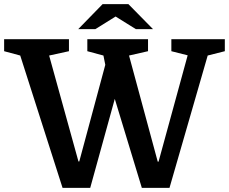

<svg xmlns="http://www.w3.org/2000/svg" viewBox="-31 -910 1109 930"><path d="M737 -127 878 -642 799 -662V-720H1058V-662L975 -641L790 0H656L525 -431L406 0H272L67 -641L-11 -662V-720H303V-662L207 -641L349 -128H353L479 -596L470 -641L392 -662V-720H686V-662L594 -641L733 -127ZM710 -769 591 -890H466L348 -769H431L529 -830L627 -769Z"/></svg>

Font: Domine
Style: Bold
Weight: 700
Designer: Pablo Impallari, Rodrigo Fuenzalida, Brenda Gallo
Foundry: Pablo Impallari, Rodrigo Fuenzalida, Brenda Gallo
Version: Version 2.000